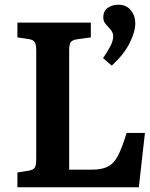

<svg xmlns="http://www.w3.org/2000/svg" viewBox="-20 -796 638 816"><path d="M54 0V-63L104 -71Q122 -74 128 -84Q134 -94 134 -122V-582Q134 -607 127.5 -617Q121 -627 102 -630L54 -637V-700H366V-637L307 -629Q287 -626 280.5 -616.5Q274 -607 274 -582V-75H371Q413 -75 438.5 -88Q464 -101 481.5 -134.5Q499 -168 518 -231H596L570 0ZM455 -517 418 -549Q440 -581 450.5 -602.5Q461 -624 461 -642Q461 -662 442 -679Q432 -690 425.5 -699Q419 -708 419 -722Q419 -750 438.5 -763Q458 -776 483 -776Q517 -776 536 -752.5Q555 -729 555 -698Q555 -661 531 -613Q507 -565 455 -517Z"/></svg>

Font: Literata 12pt SemiBold
Style: Regular
Weight: 600
Designer: Latin by Veronika Burian and Jose Scaglione. Greek by Irene Vlachou. Cyrillic by Vera Evstafieva.
Foundry: TypeTogether
Version: Version 3.002